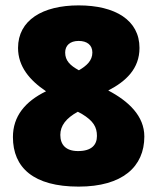

<svg xmlns="http://www.w3.org/2000/svg" viewBox="-20 -681 584 713"><path d="M272 -661C138 -661 47 -606 47 -503C47 -434 90 -383 151 -342C73 -304 28 -249 28 -172C28 -58 105 12 272 12C435 12 516 -62 516 -174C516 -250 458 -305 382 -345C448 -379 498 -426 498 -503C498 -606 408 -661 272 -661ZM272 -529C303 -529 323 -514 323 -486C323 -456 302 -437 273 -420C240 -438 222 -456 222 -486C222 -512 240 -529 272 -529ZM204 -180C204 -214 225 -242 269 -266L284 -258C327 -232 340 -209 340 -176C340 -143 320 -120 270 -120C224 -120 204 -144 204 -180Z"/></svg>

Font: Noto Sans Telugu SemiCondensed Black
Style: Regular
Weight: 900
Width: 4
Designer: Jelle Bosma - Monotype Design Team
Foundry: Monotype Imaging Inc.
Version: Version 2.005